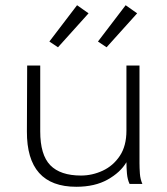

<svg xmlns="http://www.w3.org/2000/svg" viewBox="-20 -704 640 735"><path d="M272 11Q82 11 83 -201L84 -453H134V-201Q134 -111 172.5 -71.5Q211 -32 290 -32Q333 -32 373 -50.5Q413 -69 438.5 -107Q464 -145 464 -204V-453H514V-80Q514 -61 515.5 -39.5Q517 -18 525 0H476Q468 -17 466 -39.5Q464 -62 464 -83Q441 -44 392 -16.5Q343 11 272 11ZM388 -523 355 -545 461 -684 505 -653ZM202 -523 169 -545 275 -684 319 -653Z"/></svg>

Font: Inconsolata Expanded Light
Style: Regular
Weight: 300
Width: 7
Monospace: yes
Designer: Raph Levien, Cyreal, Brenton Simpson
Foundry: Raph Levien, Cyreal, Google
Version: Version 3.001; ttfautohint (v1.8.2.53-6de2)